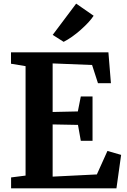

<svg xmlns="http://www.w3.org/2000/svg" viewBox="-20 -1029 692 1049"><path d="M119.7 -69.7V-667.6L40.1 -680.8V-743H572.3L586 -574.6H515.2L483.1 -673.9L267.6 -682.5V-417.2L405.3 -420.2L421.5 -502.1H485.6V-259.8H421.5L406 -346.6L267.6 -349.2V-64L509.2 -76L567 -204.3L641.8 -182.8L616.2 0H40.6V-59.6ZM328.1 -800.6H327.4L267.9 -838.4L396.1 -1009.2L491.6 -943Q480.9 -926.2 462.4 -906.2Q443.8 -886.3 421.1 -866.1Q398.4 -845.9 374.2 -828.8Q350 -811.7 328.1 -800.6Z"/></svg>

Font: Merriweather 7pt Light
Style: Regular
Weight: 300
Designer: Eben Sorkin
Foundry: Eben Sorkin
Version: Version 2.200;gftools[0.9.31]